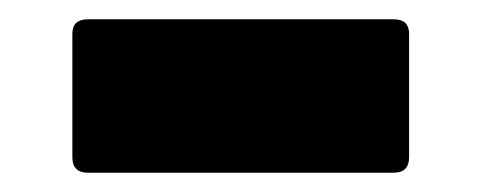

<svg xmlns="http://www.w3.org/2000/svg" viewBox="-20 -425 499 199"><path d="M71 -246Q55 -246 55 -262V-390Q55 -405 71 -405H388Q404 -405 404 -390V-262Q404 -246 388 -246Z"/></svg>

Font: LINE Seed Sans App ExtraBold
Style: Regular
Weight: 800
Designer: LINE VX Design & Dalton Maag Ltd & Sandoll Inc
Foundry: Dalton Maag Ltd
Version: Version 1.003